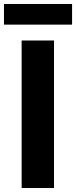

<svg xmlns="http://www.w3.org/2000/svg" viewBox="-20 -947 383 967"><path d="M89 0V-743H252V0ZM0 -823V-927H343V-823Z"/></svg>

Font: Noto Sans JP ExtraBold
Style: Regular
Weight: 800
Designer: Ryoko NISHIZUKA  (kana, bopomofo & ideographs); Paul D. Hunt (Latin, Greek & Cyrillic); Sandoll Communications , Soo-you
Foundry: Adobe
Version: Version 2.004-H2;hotconv 1.0.118;makeotfexe 2.5.65603